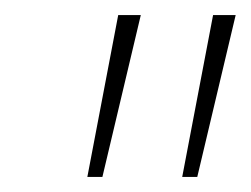

<svg xmlns="http://www.w3.org/2000/svg" viewBox="-20 -734 333 255"><path d="M96 -499 137 -714H167L116 -499ZM222 -499 263 -714H293L242 -499Z"/></svg>

Font: Noto Serif Tamil SemiCondensed Thin
Style: Italic
Weight: 100
Width: 4
Italic angle: -12°
Designer: Indian Type Foundry, Tom Grace, and the Monotype Design Team
Foundry: Monotype Imaging Inc.
Version: Version 2.003; ttfautohint (v1.8.4.7-5d5b)